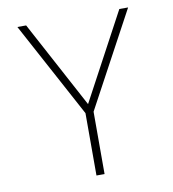

<svg xmlns="http://www.w3.org/2000/svg" viewBox="-79 -770 759 840"><g transform="rotate(-10 300.0 -350.0)"><path d="M282 0V-277L54 -700H93L300 -314L507 -700H546L318 -277V0Z"/></g></svg>

Font: Overpass Thin
Style: Regular
Weight: 250
Designer: Delve Withrington, Dave Bailey, Thomas Jockin
Foundry: Delve Fonts LLC
Version: Version 4.000